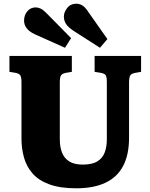

<svg xmlns="http://www.w3.org/2000/svg" viewBox="-20 -1003 812 1037"><path d="M392 14Q304 14 246 -7.5Q188 -29 155.5 -66.5Q123 -104 109.5 -152.5Q96 -201 96 -254V-559Q96 -586 89.5 -596Q83 -606 62 -610L31 -615V-701H368V-615L333 -609Q315 -605 309 -594.5Q303 -584 303 -559V-251Q303 -208 315.5 -177.5Q328 -147 355 -130.5Q382 -114 427 -114Q478 -114 506 -131.5Q534 -149 545.5 -179.5Q557 -210 557 -250V-559Q557 -587 551 -596.5Q545 -606 522 -610L491 -615V-701H742V-615L708 -609Q689 -605 683 -594.5Q677 -584 677 -555V-259Q677 -167 645 -106.5Q613 -46 549.5 -16Q486 14 392 14ZM520 -745 378 -836Q349 -855 337 -873Q325 -891 325 -914Q325 -937 343 -960Q361 -983 393 -983Q407 -983 421.5 -975.5Q436 -968 451 -947L560 -792ZM331 -745 168 -818Q138 -832 124 -850.5Q110 -869 110 -892Q110 -921 127.5 -942Q145 -963 173 -963Q186 -963 199.5 -956.5Q213 -950 229 -934L364 -797Z"/></svg>

Font: Literata ExtraBold
Style: Regular
Weight: 800
Designer: Latin by Veronika Burian and Jose Scaglione. Greek by Irene Vlachou. Cyrillic by Vera Evstafieva.
Foundry: TypeTogether
Version: Version 3.103;gftools[0.9.29]